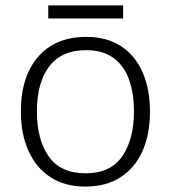

<svg xmlns="http://www.w3.org/2000/svg" viewBox="-20 -678 630 708"><path d="M533 -267Q533 -183 505.5 -121Q478 -59 424.5 -24.5Q371 10 294 10Q220 10 167 -24Q114 -58 85.5 -120.5Q57 -183 57 -267Q57 -396 121 -469Q185 -542 298 -542Q374 -542 426.5 -507.5Q479 -473 506 -411Q533 -349 533 -267ZM116 -267Q116 -164 159.5 -101.5Q203 -39 295 -39Q388 -39 431 -102Q474 -165 474 -267Q474 -333 456 -384Q438 -435 399 -464Q360 -493 297 -493Q207 -493 161.5 -433Q116 -373 116 -267ZM434 -658V-610H158V-658Z"/></svg>

Font: Noto Sans Lao Light
Style: Regular
Weight: 300
Designer: Monotype Design Team
Foundry: Monotype Imaging Inc.
Version: Version 2.003; ttfautohint (v1.8.4.7-5d5b)